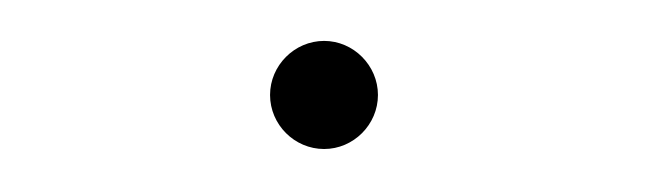

<svg xmlns="http://www.w3.org/2000/svg" viewBox="-20 -67 311 92"><path d="M135.3 4.4C149.4 4.4 161.1 -7.3 161.1 -21.5C161.1 -35.6 149.4 -47.4 135.3 -47.4C121.1 -47.4 109.4 -35.6 109.4 -21.5C109.4 -7.3 121.1 4.4 135.3 4.4Z"/></svg>

Font: Raveo Thin
Style: Regular
Weight: 100
Designer: Jakub Foglar, Rasmus Andersson (Inter)
Foundry: Jakubfoglar.com
Version: Version 1.100;Glyphs 3.2.3 (3260)